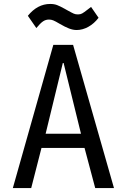

<svg xmlns="http://www.w3.org/2000/svg" viewBox="-20 -952 640 972"><path d="M250 -725H350L557 0H462L408 -203H190L138 0H45ZM390 -275 302 -633H298L211 -275ZM283 -831Q259.5 -845 249.2 -849Q239 -853 228 -853Q211.5 -853 197.8 -843.8Q184 -834.5 164 -810L121 -872Q169.5 -932 234 -932Q254.5 -932 269.2 -926.2Q284 -920.5 307.5 -907.5L319 -901Q345 -886.5 353.8 -882.8Q362.5 -879 375 -879Q387 -879 396 -884Q405 -889 423.5 -903.5L441 -917L479 -862Q456.5 -832.5 427.2 -816.2Q398 -800 368 -800Q349.5 -800 329.5 -807.8Q309.5 -815.5 283 -831Z"/></svg>

Font: JuliaMono
Style: Regular
Weight: 400
Monospace: yes
Designer: cormullion
Foundry: corm
Version: Version 0.055; ttfautohint (v1.8.4)